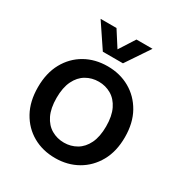

<svg xmlns="http://www.w3.org/2000/svg" viewBox="-172 -846 928 983"><g transform="rotate(30 292.5 -355.0)"><path d="M293 12Q219 12 161 -21Q103 -54 69.5 -114.5Q36 -175 36 -259Q36 -343 69.5 -403.5Q103 -464 161 -497Q219 -530 293 -530Q366 -530 424 -497Q482 -464 516 -403.5Q550 -343 550 -259Q550 -175 516 -114.5Q482 -54 424 -21Q366 12 293 12ZM293 -79Q333 -79 366.5 -98.5Q400 -118 419.5 -158Q439 -198 439 -259Q439 -320 419.5 -360Q400 -400 366.5 -419.5Q333 -439 293 -439Q252 -439 218.5 -419.5Q185 -400 165.5 -360Q146 -320 146 -259Q146 -198 165.5 -158Q185 -118 218.5 -98.5Q252 -79 293 -79ZM233 -582 139 -722H233L315 -594H269L351 -722H446L352 -582Z"/></g></svg>

Font: TikTok Sans 24pt Medium
Style: Regular
Weight: 500
Version: Version 4.000